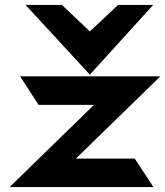

<svg xmlns="http://www.w3.org/2000/svg" viewBox="-20 -762 673 782"><path d="M346 -458 604 -742H461L346 -634L232 -742H84ZM529 -116H289L633 -451H62L137 -335H363L19 0H605Z"/></svg>

Font: Charger
Style: Hemi
Weight: 900
Designer: Jasper
Foundry: Cannot Into Space Fonts
Version: Version 0.99